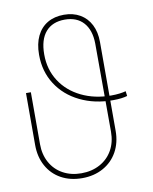

<svg xmlns="http://www.w3.org/2000/svg" viewBox="-84 -800 697 874"><g transform="rotate(-10 264.5 -363.5)"><path d="M491.2 -323.2Q480.5 -319.8 463.6 -317.6Q446.8 -315.4 424.8 -315.4Q339.8 -315.4 272.5 -348.4Q205.1 -381.3 167 -440.7Q128.9 -500 128.9 -576.2V-578.1Q128.9 -627.9 146.2 -663.8Q163.6 -699.7 195.6 -718.5Q227.5 -737.3 271.5 -737.3Q314 -737.3 345.7 -719Q377.4 -700.7 394.8 -666.7Q412.1 -632.8 412.1 -586.9V-175.8Q412.1 -121.6 388.7 -79.3Q365.2 -37.1 322.8 -13.7Q280.3 9.8 225.6 9.8Q170.4 9.8 128.4 -13.4Q86.4 -36.6 63.2 -78.9Q40 -121.1 40 -175.8V-416H62.5V-175.8Q62.5 -127.9 83 -90.8Q103.5 -53.7 140.6 -33.2Q177.7 -12.7 225.6 -12.7Q273.9 -12.7 311.5 -33.2Q349.1 -53.7 369.9 -90.6Q390.6 -127.4 390.6 -175.8L389.6 -584Q388.7 -646 357.9 -680.4Q327.1 -714.8 271.5 -714.8Q214.4 -714.8 183.3 -679Q152.3 -643.1 152.3 -575.2V-574.2Q152.3 -504.9 187 -451.2Q221.7 -397.5 283 -367.7Q344.2 -337.9 420.9 -337.9Q441.4 -337.9 459 -340.1Q476.6 -342.3 488.3 -345.7Z"/></g></svg>

Font: Intratopia Thin
Style: Regular
Weight: 100
Designer: Rasmus Andersson
Foundry: rsms
Version: Version 3.000;Glyphs 3.2.3 (3260)